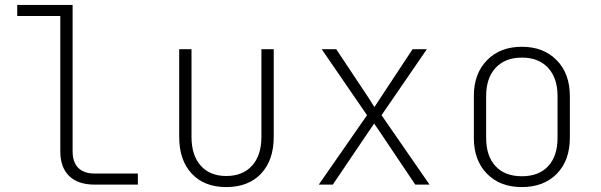

<svg xmlns="http://www.w3.org/2000/svg" viewBox="-20 -750 2440 780"><path d="M365 0Q297 0 261 -35Q225 -70 225 -135V-685H50V-730H275V-135Q275 -91 298 -68Q321 -45 365 -45H540V0Z M708 -194V-550H758V-194Q758 -119 795.5 -77Q833 -35 899 -35Q966 -35 1004 -77Q1042 -119 1042 -194V-550H1092V-194Q1092 -99 1040.5 -44.5Q989 10 899 10Q810 10 759 -44.5Q708 -99 708 -194Z M1275 0 1471 -282 1287 -550H1346L1479 -350L1501 -315L1524 -350L1656 -550H1714L1530 -282L1725 0H1667L1526 -210L1500 -248L1474 -210L1332 0Z M1905 -190V-360Q1905 -451 1958.5 -505.5Q2012 -560 2100 -560Q2188 -560 2241.5 -505.5Q2295 -451 2295 -360V-190Q2295 -98 2242 -44Q2189 10 2100 10Q2011 10 1958 -44.5Q1905 -99 1905 -190ZM2245 -190V-360Q2245 -433 2206.5 -474.5Q2168 -516 2100 -516Q2032 -516 1993.5 -474.5Q1955 -433 1955 -360V-190Q1955 -116 1993 -75Q2031 -34 2100 -34Q2169 -34 2207 -75Q2245 -116 2245 -190Z"/></svg>

Font: JetBrains Mono Extra Light
Style: Regular
Weight: 200
Monospace: yes
Designer: Philipp Nurullin, Konstantin Bulenkov
Foundry: JetBrains
Version: 2.002